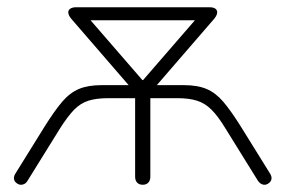

<svg xmlns="http://www.w3.org/2000/svg" viewBox="-20 -504 788 530"><path d="M374 6Q364 6 358.5 0Q353 -6 353 -16V-233H279Q246 -233 224 -226Q202 -219 184.5 -201Q167 -183 146 -150L56 -5Q52 2 45.5 4.5Q39 7 33.5 5.5Q28 4 23.5 -0.5Q19 -5 18.5 -11Q18 -17 22 -24L104 -156Q131 -199 152 -223.5Q173 -248 198 -258.5Q223 -269 261 -269H342V-261L176 -453Q169 -462 168.5 -469Q168 -476 174 -480Q180 -484 190 -484H558Q569 -484 574.5 -480Q580 -476 579.5 -469Q579 -462 572 -453L406 -261V-269H487Q525 -269 550 -258.5Q575 -248 596 -223.5Q617 -199 644 -156L726 -24Q730 -17 729.5 -11Q729 -5 724.5 -0.5Q720 4 714.5 5.5Q709 7 703 4.5Q697 2 692 -5L602 -150Q582 -183 564 -201Q546 -219 524 -226Q502 -233 469 -233H395V-16Q395 -6 389.5 0Q384 6 374 6ZM373 -283H375L531 -463V-448H217V-463Z"/></svg>

Font: Nunito ExtraLight
Style: Regular
Weight: 200
Designer: Vernon Adams
Foundry: Vernon Adams
Version: Version 3.602;April 4, 2023;FontCreator 14.0.0.2856 64-bit